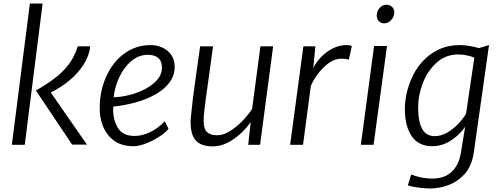

<svg xmlns="http://www.w3.org/2000/svg" viewBox="-20 -819 2832 1086"><path d="M47 0 149 -799H221L120 0ZM388 -1 183 -307Q242.5 -341 288.8 -375.8Q335 -410.5 368 -453.8Q401 -497 420 -557H490Q484.5 -502 452 -452.2Q419.5 -402.5 370.5 -362.2Q321.5 -322 267 -296L472 -1Z M734 8Q668 8 624 -24Q581.5 -56.5 561.8 -107Q542 -157.5 544 -215Q545.5 -311.5 584 -393Q621.5 -472.5 686 -518.2Q750.5 -564 832 -564Q868.5 -564 899.5 -549.5Q930.5 -535 949.2 -507.8Q968 -480.5 968 -442Q968 -392 939 -353Q910 -314 860.5 -285.8Q811 -257.5 749 -240.2Q687 -223 621 -216Q620.5 -214 620.2 -209.8Q620 -205.5 620 -200Q620 -137 648 -93.5Q676 -50 742 -50Q783.5 -50 828 -71Q872.5 -92 912 -133L933 -91Q922 -75.5 899 -58.2Q876 -41 847 -26Q818 -11 788.5 -1.5Q759 8 734 8ZM623 -269Q666.5 -270 714 -282.2Q761.5 -294.5 803 -316.5Q844.5 -338.5 870.2 -368.8Q896 -399 896 -436Q896 -473 875.2 -491Q854.5 -509 816 -509Q765.5 -509 723 -474Q680.5 -438 654.5 -382Q628.5 -326 623 -269Z M1183 9Q1119.5 9 1088.8 -23Q1058 -55 1058 -130Q1058 -142 1062 -178.8Q1066 -215.5 1071 -261Q1078 -314.5 1088.2 -388.2Q1098.5 -462 1112 -557H1185Q1171.5 -456.5 1163 -395.8Q1154.5 -335 1150 -303.5Q1145.5 -272 1144 -260Q1138 -216 1135 -186.5Q1132 -157 1132 -135Q1132 -90 1151 -72Q1170 -54 1209 -54Q1243 -54 1280.2 -77Q1317.5 -100 1350.8 -134.5Q1384 -169 1406 -203L1453 -557H1525L1451 0H1384L1398 -128Q1356 -69 1298.5 -30Q1241 9 1183 9Z M1621 0 1696 -557H1764L1752 -434Q1768.5 -468.5 1797.8 -498Q1827 -527.5 1863.5 -545.8Q1900 -564 1938 -564Q1962.5 -564 1970 -558L1953 -481Q1939.5 -487 1909 -487Q1874.5 -487 1840.2 -462.5Q1806 -438 1778.8 -402Q1751.5 -366 1738 -332L1694 0Z M2021 0 2096 -559H2169L2093 0ZM2153 -687Q2135 -687 2123 -699.5Q2111 -712 2111 -732Q2111 -756 2127.2 -774Q2143.5 -792 2165 -792Q2185.5 -792 2197.8 -780Q2210 -768 2210 -749Q2210 -724.5 2192.8 -705.8Q2175.5 -687 2153 -687Z M2412 247Q2390.5 247 2365.2 244.2Q2340 241.5 2318.5 237.5Q2297 233.5 2287 229L2306 168Q2328 177.5 2360.2 184.2Q2392.5 191 2426 191Q2493 191 2534 153.5Q2575 116 2587 45L2611 -102Q2580.5 -57 2531 -24.5Q2481.5 8 2425 8Q2348 8 2309 -48.5Q2270 -105 2270 -203Q2270 -284 2305 -369Q2328.5 -425 2367.8 -469Q2407 -513 2460.8 -538.5Q2514.5 -564 2582 -564Q2606 -564 2635.5 -559Q2665 -554 2689 -547L2746 -564L2660 43Q2649.5 116 2611 162Q2571.5 207 2518.8 227Q2466 247 2412 247ZM2438 -49Q2473.5 -49 2507.2 -67.8Q2541 -86.5 2569 -115.5Q2597 -144.5 2616 -175L2663 -493Q2643 -501.5 2618.8 -506.2Q2594.5 -511 2571 -511Q2500.5 -511 2449 -464Q2397.5 -417 2371.2 -348Q2345 -279 2345 -212Q2345 -49 2438 -49Z"/></svg>

Font: Merriweather Sans Light
Style: Italic
Weight: 300
Italic angle: -7.5°
Designer: Eben Sorkin
Foundry: Eben Sorkin
Version: Version 2.001; ttfautohint (v1.8.3)